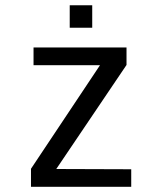

<svg xmlns="http://www.w3.org/2000/svg" viewBox="-20 -718 640 738"><path d="M99.1 0ZM108.9 -535.6H466.3V-468.3L196.3 -68.4L484.4 -67.4V0H99.1V-69.3L364.3 -467.3H108.9ZM248 -697.8H334.5V-611.3H248Z"/></svg>

Font: Oxygen Mono
Style: Regular
Weight: 400
Designer: Vernon Adams
Foundry: Vernon Adams
Version: Version 0.201; ttfautohint (v0.8) -r 50 -G 200 -x